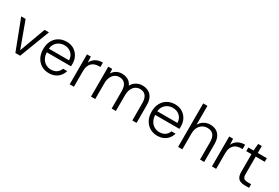

<svg xmlns="http://www.w3.org/2000/svg" viewBox="66 -1731 3996 2753"><g transform="rotate(30 2064.5 -354.0)"><path d="M216 0 26 -496H99L256 -68L413 -496H485L295 0Z M773 12Q703 12 649 -20.5Q595 -53 564 -111.5Q533 -170 533 -249Q533 -328 563.5 -386Q594 -444 649 -476Q704 -508 775 -508Q847 -508 898 -475.5Q949 -443 976 -391Q1003 -339 1003 -279Q1003 -269 1003 -258Q1003 -247 1002 -233H587V-293H935Q932 -366 886 -407Q840 -448 772 -448Q727 -448 688 -428Q649 -408 625 -369.5Q601 -331 601 -274V-247Q601 -180 626 -135.5Q651 -91 690.5 -69.5Q730 -48 773 -48Q829 -48 867 -74Q905 -100 921 -146H989Q977 -101 948 -65Q919 -29 875 -8.5Q831 12 773 12Z M1115 0V-496H1179L1184 -399Q1199 -433 1225 -457.5Q1251 -482 1288 -495Q1325 -508 1372 -508V-435H1353Q1319 -435 1288.5 -426.5Q1258 -418 1235 -397.5Q1212 -377 1198.5 -342.5Q1185 -308 1185 -257V0Z M1468 0V-496H1532L1537 -422Q1560 -463 1600.5 -485.5Q1641 -508 1691 -508Q1730 -508 1762.5 -497Q1795 -486 1819.5 -464Q1844 -442 1859 -408Q1884 -455 1930 -481.5Q1976 -508 2028 -508Q2086 -508 2129.5 -485Q2173 -462 2197.5 -414.5Q2222 -367 2222 -293V0H2152V-285Q2152 -367 2119 -407Q2086 -447 2026 -447Q1985 -447 1951.5 -425Q1918 -403 1899 -361Q1880 -319 1880 -257V0H1810V-285Q1810 -367 1777 -407Q1744 -447 1684 -447Q1642 -447 1609 -425Q1576 -403 1557 -361Q1538 -319 1538 -257V0Z M2568 12Q2498 12 2444 -20.5Q2390 -53 2359 -111.5Q2328 -170 2328 -249Q2328 -328 2358.5 -386Q2389 -444 2444 -476Q2499 -508 2570 -508Q2642 -508 2693 -475.5Q2744 -443 2771 -391Q2798 -339 2798 -279Q2798 -269 2798 -258Q2798 -247 2797 -233H2382V-293H2730Q2727 -366 2681 -407Q2635 -448 2567 -448Q2522 -448 2483 -428Q2444 -408 2420 -369.5Q2396 -331 2396 -274V-247Q2396 -180 2421 -135.5Q2446 -91 2485.5 -69.5Q2525 -48 2568 -48Q2624 -48 2662 -74Q2700 -100 2716 -146H2784Q2772 -101 2743 -65Q2714 -29 2670 -8.5Q2626 12 2568 12Z M2910 0V-720H2980V-408Q3006 -455 3052.5 -481.5Q3099 -508 3153 -508Q3209 -508 3251.5 -485Q3294 -462 3318 -414.5Q3342 -367 3342 -293V0H3273V-285Q3273 -367 3240 -407Q3207 -447 3142 -447Q3097 -447 3060 -425Q3023 -403 3001.5 -361Q2980 -319 2980 -257V0Z M3470 0V-496H3534L3539 -399Q3554 -433 3580 -457.5Q3606 -482 3643 -495Q3680 -508 3727 -508V-435H3708Q3674 -435 3643.5 -426.5Q3613 -418 3590 -397.5Q3567 -377 3553.5 -342.5Q3540 -308 3540 -257V0Z M4011 0Q3968 0 3937 -13.5Q3906 -27 3889.5 -58.5Q3873 -90 3873 -145V-436H3787V-496H3873L3883 -611H3943V-496H4093V-436H3943V-145Q3943 -95 3963.5 -77.5Q3984 -60 4035 -60H4084V0Z"/></g></svg>

Font: DM Sans 24pt Light
Style: Regular
Weight: 300
Designer: Colophon Foundry, Jonny Pinhorn
Foundry: Colophon Foundry
Version: Version 4.004;gftools[0.9.30]